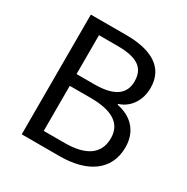

<svg xmlns="http://www.w3.org/2000/svg" viewBox="-167 -875 990 1018"><g transform="rotate(30 328.5 -366.5)"><path d="M101 0H334C498 0 612 -71 612 -215C612 -315 550 -373 463 -390V-395C532 -417 570 -481 570 -554C570 -683 466 -733 318 -733H101ZM193 -422V-660H306C421 -660 479 -628 479 -542C479 -467 428 -422 302 -422ZM193 -74V-350H321C450 -350 521 -309 521 -218C521 -119 447 -74 321 -74Z"/></g></svg>

Font: Noto Sans CJK JP
Style: Regular
Weight: 400
Designer: Ryoko NISHIZUKA 西塚涼子 (kana, bopomofo & ideographs); Paul D. Hunt (Latin, Greek & Cyrillic); Sandoll Communications 산돌커뮤니
Foundry: Adobe
Version: Version 2.004;hotconv 1.0.118;makeotfexe 2.5.65603